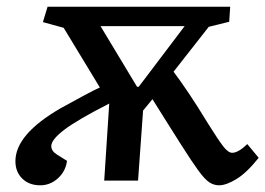

<svg xmlns="http://www.w3.org/2000/svg" viewBox="-20 -539 792 573"><path d="M664 -474 603 -459 498 -325Q519 -297 544.5 -259Q570 -221 601 -170Q631 -122 646 -102.5Q661 -83 673 -83Q691 -83 718 -109L752 -68Q716 -23 685.5 -4.5Q655 14 634 14Q618 14 604.5 5Q591 -4 572 -30Q553 -56 520 -108Q499 -141 477 -176Q455 -211 435 -243L407 -209L392 0H291L306 -230Q210 -181 171.5 -151.5Q133 -122 133 -103Q133 -88 151 -77L180 -59Q176 -28 153 -7Q130 14 100 14Q67 14 46.5 -6Q26 -26 26 -58Q26 -138 161 -216Q192 -233 227 -252Q262 -271 278 -278L170 -456L108 -473L122 -519H667ZM389 -280H394L531 -461H280Z"/></svg>

Font: Literata 7pt Medium
Style: Italic
Weight: 500
Italic angle: -2°
Designer: Latin by Veronika Burian and Jose Scaglione. Greek by Irene Vlachou. Cyrillic by Vera Evstafieva
Foundry: TypeTogether
Version: Version 3.002